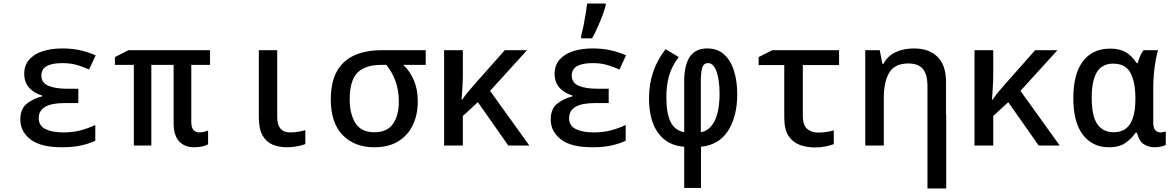

<svg xmlns="http://www.w3.org/2000/svg" viewBox="-20 -823 6640 1086"><path d="M331 10Q210 10 152.5 -34.5Q95 -79 95 -147Q95 -207 131 -236Q167 -265 218 -278V-283Q171 -297 144 -327.5Q117 -358 117 -406Q117 -453 144.5 -485Q172 -517 220.5 -533Q269 -549 331 -549Q389 -549 434.5 -538.5Q480 -528 521 -510L484 -430Q450 -445 414.5 -455.5Q379 -466 332 -466Q214 -466 214 -396Q214 -355 253 -338Q292 -321 362 -321H423V-240H347Q271 -240 235 -218.5Q199 -197 199 -155Q199 -112 237 -93Q275 -74 338 -74Q395 -74 440.5 -87Q486 -100 519 -116V-27Q486 -11 440 -0.5Q394 10 331 10Z M1079 10Q1023 10 992.5 -24Q962 -58 962 -126V-456H836V0H737V-456H630V-500L706 -539H1168V-456H1062V-134Q1062 -100 1075 -87Q1088 -74 1108 -74Q1122 -74 1135 -77.5Q1148 -81 1157 -85V-7Q1146 0 1125.5 5Q1105 10 1079 10Z M1604 10Q1558 10 1522 -5Q1486 -20 1465 -57Q1444 -94 1444 -161V-539H1548V-162Q1548 -74 1621 -74Q1644 -74 1667.5 -78Q1691 -82 1707 -87V-8Q1690 -1 1661.5 4.5Q1633 10 1604 10Z M2097 10Q1985 10 1918 -59Q1851 -128 1851 -260Q1851 -359 1886 -420.5Q1921 -482 1985.5 -510.5Q2050 -539 2138 -539H2388V-456H2261Q2299 -421 2321 -369Q2343 -317 2343 -250Q2343 -174 2315 -115.5Q2287 -57 2232.5 -23.5Q2178 10 2097 10ZM2098 -75Q2171 -75 2203.5 -123.5Q2236 -172 2236 -248Q2236 -310 2217.5 -362.5Q2199 -415 2165 -456H2135Q2046 -456 2002 -412Q1958 -368 1958 -260Q1958 -178 1990.5 -126.5Q2023 -75 2098 -75Z M2492 0V-539H2598V-398Q2598 -367 2595.5 -329.5Q2593 -292 2591 -258H2593Q2610 -282 2627 -303Q2644 -324 2664 -346L2835 -539H2961L2752 -309L2974 0H2855L2683 -245L2598 -167V0Z M3331 10Q3210 10 3152.5 -34.5Q3095 -79 3095 -147Q3095 -207 3131 -236Q3167 -265 3218 -278V-283Q3171 -297 3144 -327.5Q3117 -358 3117 -406Q3117 -453 3144.5 -485Q3172 -517 3220.5 -533Q3269 -549 3331 -549Q3389 -549 3434.5 -538.5Q3480 -528 3521 -510L3484 -430Q3450 -445 3414.5 -455.5Q3379 -466 3332 -466Q3214 -466 3214 -396Q3214 -355 3253 -338Q3292 -321 3362 -321H3423V-240H3347Q3271 -240 3235 -218.5Q3199 -197 3199 -155Q3199 -112 3237 -93Q3275 -74 3338 -74Q3395 -74 3440.5 -87Q3486 -100 3519 -116V-27Q3486 -11 3440 -0.5Q3394 10 3331 10ZM3267 -620Q3274 -645 3280.5 -677.5Q3287 -710 3292.5 -743.5Q3298 -777 3301 -803H3406V-792Q3400 -769 3388 -736.5Q3376 -704 3360.5 -669.5Q3345 -635 3329 -606H3267Z M3850 7Q3754 0 3702.5 -71Q3651 -142 3651 -267Q3651 -426 3745 -545L3819 -500Q3778 -446 3763.5 -391Q3749 -336 3749 -276Q3749 -183 3772.5 -134.5Q3796 -86 3850 -75V-364Q3850 -455 3882 -502Q3914 -549 3980 -549Q4040 -549 4077.5 -513.5Q4115 -478 4132.5 -419.5Q4150 -361 4150 -290Q4150 -165 4098.5 -84Q4047 -3 3945 7V240H3850ZM3944 -75Q3993 -83 4021.5 -138Q4050 -193 4050 -295Q4050 -370 4033 -418Q4016 -466 3986 -466Q3959 -466 3951.5 -438.5Q3944 -411 3944 -361Z M4590 11Q4543 11 4503.5 -3.5Q4464 -18 4440 -54.5Q4416 -91 4416 -159V-455H4271V-500L4348 -539H4726V-455H4521V-166Q4521 -115 4545.5 -94Q4570 -73 4609 -73Q4631 -73 4655 -76.5Q4679 -80 4696 -86V-8Q4680 -1 4651 5Q4622 11 4590 11Z M4874 0V-539H4956L4971 -462H4977Q5000 -506 5045 -527.5Q5090 -549 5150 -549Q5234 -549 5282.5 -502Q5331 -455 5331 -358V-174H5332V243H5226V0V-335Q5226 -402 5200 -433Q5174 -464 5118 -464Q5041 -464 5010 -412.5Q4979 -361 4979 -269V0Z M5492 0V-539H5598V-398Q5598 -367 5595.5 -329.5Q5593 -292 5591 -258H5593Q5610 -282 5627 -303Q5644 -324 5664 -346L5835 -539H5961L5752 -309L5974 0H5855L5683 -245L5598 -167V0Z M6252 10Q6160 10 6105.5 -60Q6051 -130 6051 -269Q6051 -404 6105 -476Q6159 -548 6260 -548Q6313 -548 6348 -527.5Q6383 -507 6409 -466H6415Q6420 -484 6428 -504Q6436 -524 6448 -539H6530Q6523 -516 6516.5 -480.5Q6510 -445 6506.5 -404Q6503 -363 6503 -326V-131Q6503 -99 6515 -86.5Q6527 -74 6544 -74Q6551 -74 6560 -76Q6569 -78 6574 -79V-3Q6566 1 6549 5.5Q6532 10 6511 10Q6477 10 6450 -7Q6423 -24 6411 -72H6403Q6382 -41 6347 -15.5Q6312 10 6252 10ZM6279 -75Q6342 -75 6372 -122Q6402 -169 6402 -262V-268Q6402 -359 6374 -411Q6346 -463 6277 -463Q6213 -463 6184 -414.5Q6155 -366 6155 -271Q6155 -166 6187 -120.5Q6219 -75 6279 -75Z"/></svg>

Font: Noto Sans Mono Medium
Style: Regular
Weight: 500
Designer: Monotype Design Team
Foundry: Monotype Imaging Inc.
Version: Version 2.014